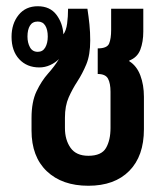

<svg xmlns="http://www.w3.org/2000/svg" viewBox="-20 -583 537 615"><path d="M263 12Q179 12 130 -34.5Q81 -81 81 -165V-205Q81 -257 97 -290.5Q113 -324 134 -347.5Q155 -371 169 -394Q157 -382 140.5 -374.5Q124 -367 106 -367Q66 -367 41.5 -393.5Q17 -420 17 -465Q17 -507 39.5 -535Q62 -563 101 -563Q140 -563 160.5 -536Q181 -509 183 -473Q192 -485 195 -507.5Q198 -530 198 -555H260Q264 -529 266.5 -504.5Q269 -480 269 -453Q269 -407 256.5 -377Q244 -347 228 -322.5Q212 -298 200 -271Q188 -244 188 -206V-173Q188 -135 206 -109.5Q224 -84 263 -84Q305 -84 319.5 -109Q334 -134 334 -173V-289Q334 -316 326 -331Q318 -346 293 -346V-428Q323 -428 329.5 -443.5Q336 -459 336 -487V-555H439V-482Q439 -449 429.5 -424Q420 -399 394 -389V-387Q418 -372 429.5 -341.5Q441 -311 441 -273V-169Q441 -83 394 -35.5Q347 12 263 12ZM101 -417Q117 -417 125 -431Q133 -445 133 -466Q133 -488 125 -501Q117 -514 101 -514Q84 -514 76 -501Q68 -488 68 -466Q68 -446 76 -431.5Q84 -417 101 -417Z"/></svg>

Font: Noto Sans Thai Looped ExtraCondensed SemiBold
Style: Regular
Weight: 600
Width: 2
Designer: Sasikarn Vongin, Ben Mitchell
Foundry: The Fontpad Ltd
Version: Version 1.001; ttfautohint (v1.8.4.7-5d5b)